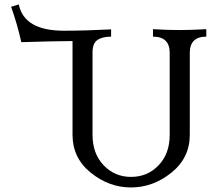

<svg xmlns="http://www.w3.org/2000/svg" viewBox="-20 -823 985 853"><path d="M562 9.8Q464.4 9.8 383.3 -55.7Q302.2 -121.1 302.2 -224.1V-640.6Q214.4 -640.1 74.7 -635.7Q56.6 -716.3 29.3 -793L63.5 -803.2Q87.4 -686.5 264.2 -686.5Q356 -686.5 473.6 -692.4V-660.2Q434.6 -660.2 412.8 -645.3Q391.1 -630.4 391.1 -590.8V-224.1Q391.1 -140.6 440.4 -88.9Q489.7 -37.1 562 -37.1Q635.3 -37.1 684.6 -88.6Q733.9 -140.1 733.9 -224.1V-588.4Q733.9 -660.2 659.7 -660.2V-693.4Q724.1 -689.5 778.8 -689.5Q825.7 -689.5 896.5 -693.4V-660.2Q823.2 -660.2 823.2 -588.4V-224.1Q823.2 -121.6 741.5 -55.9Q659.7 9.8 562 9.8Z"/></svg>

Font: Almanac
Style: Regular
Weight: 400
Designer: Eden's Almanac
Version: Version 3.501;March 28, 2021;FontCreator 13.0.0.2683 64-bit